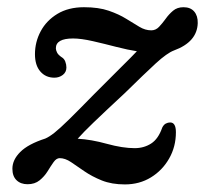

<svg xmlns="http://www.w3.org/2000/svg" viewBox="-20 -488 555 519"><path d="M455.5 -130.5Q455.5 -91.5 437.2 -59.5Q419 -27.5 388 -8.5Q357 10.5 317.5 10.5Q282 10.5 255.2 -0.2Q228.5 -11 208.2 -25Q188 -39 172 -49.8Q156 -60.5 141.5 -60.5Q132.5 -60.5 125 -50Q117.5 -39.5 108.8 -25.2Q100 -11 87 -0.5Q74 10 54.5 10Q36 10 24.8 -0.8Q13.5 -11.5 13.5 -32Q13.5 -56 34.8 -77.2Q56 -98.5 102.5 -113.5Q113 -118 127.2 -129.2Q141.5 -140.5 166 -164.5Q190.5 -188.5 232.5 -231.5Q278.5 -278 306.8 -305.8Q335 -333.5 350 -349.5Q326.5 -353 294.5 -361.2Q262.5 -369.5 230.8 -376.8Q199 -384 177.5 -384Q131 -384 131 -357.5Q131 -352.5 134.2 -346Q137.5 -339.5 146.5 -333.5Q153.5 -329.5 156.5 -321.5Q159.5 -313.5 159.5 -305.5Q159.5 -293 149.8 -285.5Q140 -278 127 -278Q103.5 -278 89 -294.8Q74.5 -311.5 74.5 -341.5Q74.5 -374.5 90 -403.5Q105.5 -432.5 135.2 -450.5Q165 -468.5 207 -468.5Q246.5 -468.5 274 -459Q301.5 -449.5 321.2 -437.2Q341 -425 356.8 -415.5Q372.5 -406 389 -406Q401 -406 410 -415.5Q419 -425 427.8 -437.2Q436.5 -449.5 447.8 -459Q459 -468.5 476 -468.5Q495 -468.5 505 -456.8Q515 -445 514.5 -425.5Q513 -374.5 450 -351.5Q431.5 -344.5 401.2 -316.8Q371 -289 317 -236Q260 -183 232.5 -156.5Q205 -130 190 -113Q226.5 -111 269 -99.2Q311.5 -87.5 344 -87.5Q369 -87.5 388.5 -100Q408 -112.5 418.5 -143Q422.5 -151 428.2 -154Q434 -157 440 -157Q455.5 -157 455.5 -130.5Z"/></svg>

Font: Fraunces 9pt SuperSoft
Style: Italic
Weight: 400
Italic angle: -16°
Version: Version 1.000;[b76b70a41]